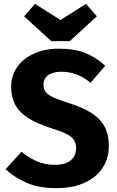

<svg xmlns="http://www.w3.org/2000/svg" viewBox="-20 -964 612 1001"><path d="M288.1 -710.3Q367.2 -710.3 425.1 -687.3Q483 -664.4 528.5 -621L452.2 -532.5Q416.3 -562 379.1 -576Q341.9 -590 300.2 -590Q271.8 -590 250.7 -582.3Q229.7 -574.6 218.2 -559.5Q206.7 -544.3 206.7 -521.9Q206.7 -499.7 217.7 -484.8Q228.8 -469.9 258.2 -456.5Q287.6 -443 341.5 -425.9Q407.1 -405.2 452.9 -377.3Q498.8 -349.5 523.1 -307.8Q547.3 -266.1 547.3 -202Q547.3 -137.6 514.6 -88.2Q481.9 -38.8 420.3 -10.9Q358.8 17 272.1 17Q181.9 17 117.2 -11.8Q52.4 -40.6 9.4 -82L91.9 -173Q130.3 -141.4 172.7 -123Q215.1 -104.6 266.7 -104.6Q300.9 -104.6 325.7 -114.7Q350.4 -124.8 363.6 -144.2Q376.7 -163.6 376.7 -190.2Q376.7 -216.2 365.9 -233.4Q355.1 -250.6 328.1 -264.8Q301.1 -279.1 250.2 -294.6Q172.6 -319.3 126.1 -349.2Q79.7 -379.1 58.9 -418.9Q38.1 -458.7 38.1 -509.8Q38.1 -570.9 70.7 -616.1Q103.4 -661.2 159.9 -685.8Q216.3 -710.3 288.1 -710.3ZM295.3 -859.8 428.5 -943.9 485 -878.9 343.7 -749.6H247.2L105.6 -878.9L162.5 -943.9Z"/></svg>

Font: Fira Sans Variable
Style: Regular
Weight: 400
Designer: Carrois Corporate & Edenspiekermann AG
Foundry: Carrois Corporate GbR & Edenspiekermann AG
Version: Version 4.202